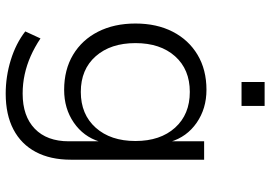

<svg xmlns="http://www.w3.org/2000/svg" viewBox="-154 -584 926 657"><g transform="rotate(90 308.5 -255.0)"><path d="M300 188Q241 188 184.5 170.5Q128 153 87 121L111 69Q141 89 171.5 102.5Q202 116 234 123Q266 130 300 130Q377 130 420 88.5Q463 47 463 -28V-133H464Q447 -78 399 -45Q351 -12 287 -12Q218 -12 167 -42.5Q116 -73 88 -128Q60 -183 60 -256Q60 -329 88 -383.5Q116 -438 167 -468.5Q218 -499 287 -499Q351 -499 399.5 -465.5Q448 -432 465 -375H463V-491H526V-35Q526 35 499.5 85Q473 135 422.5 161.5Q372 188 300 188ZM294 -69Q371 -69 416.5 -120Q462 -171 462 -256Q462 -341 416.5 -391.5Q371 -442 294 -442Q217 -442 172 -391.5Q127 -341 127 -256Q127 -171 172 -120Q217 -69 294 -69ZM260 -619V-698H342V-619Z"/></g></svg>

Font: Nunito Sans 9pt Light
Style: Regular
Weight: 300
Version: Version 3.101;gftools[0.9.27]